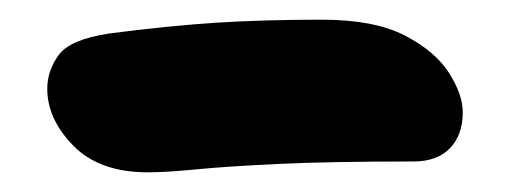

<svg xmlns="http://www.w3.org/2000/svg" viewBox="-20 -769 526 195"><path d="M130 -594Q81 -594 54.5 -621Q28 -648 28 -679Q28 -697 39.5 -713Q51 -729 91 -735Q153 -743 200.5 -746Q248 -749 307 -749Q360 -749 391 -733Q422 -717 436 -695Q450 -673 450 -655Q450 -632 437 -618.5Q424 -605 400 -605Q315 -605 262.5 -602.5Q210 -600 179.5 -597Q149 -594 130 -594Z"/></svg>

Font: Shantell Sans Normal
Style: Bold
Weight: 700
Designer: Stephen Nixon, Anya Danilova, Shantell Martin
Foundry: Arrow Type
Version: Version 1.009;[a7da0bfa3]